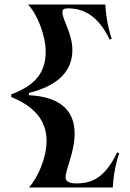

<svg xmlns="http://www.w3.org/2000/svg" viewBox="-20 -829 577 849"><path d="M108 0H479C480 -32 486 -88 507 -152L498 -155C445 -45 389 -18 317 -18C289 -18 270 -26 270 -44C270 -81 310 -155 310 -239C310 -351 232 -402 108 -408V-418C236 -450 300 -514 300 -608C300 -681 256 -741 256 -775C256 -787 262 -792 280 -792C346 -792 412 -764 465 -654L474 -657C453 -721 447 -777 446 -809H104C145 -766 182 -672 182 -601C182 -511 139 -452 30 -412V-400C135 -357 186 -294 186 -205C186 -136 150 -46 108 0Z"/></svg>

Font: Sinistre
Style: Bold
Weight: 700
Designer: Jules Durand
Foundry: Collletttivo
Version: Version 69.420;Glyphs 3.2 (3217)